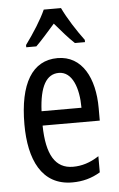

<svg xmlns="http://www.w3.org/2000/svg" viewBox="-55 -804 527 853"><g transform="rotate(-5 209.0 -378.0)"><path d="M250 -766H173C154 -723 117 -665 81 -616V-606H126C150 -629 181 -665 212 -700C242 -665 270 -632 298 -606H343V-616C310 -660 271 -721 250 -766ZM215 -546C102 -546 43 -447 43 -265C43 -109 96 10 233 10C279 10 320 -1 358 -24V-96C318 -70 281 -59 242 -59C163 -59 125 -123 123 -253H378V-309C378 -442 325 -546 215 -546ZM215 -480C275 -480 302 -405 302 -317H124C129 -428 160 -480 215 -480Z"/></g></svg>

Font: Noto Sans Sinhala UI ExtraCondensed
Style: Regular
Weight: 400
Width: 2
Designer: Jelle Bosma - Monotype Design Team
Foundry: Monotype Imaging Inc.
Version: Version 2.006